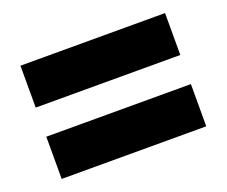

<svg xmlns="http://www.w3.org/2000/svg" viewBox="-70 -634 667 564"><g transform="rotate(-20 263.0 -352.0)"><path d="M37 -398V-529H489V-398ZM37 -175V-307H489V-175Z"/></g></svg>

Font: Noto Sans Myanmar UI Condensed Black
Style: Regular
Weight: 900
Width: 3
Designer: Monotype Design Team
Foundry: Monotype Imaging Inc.
Version: Version 2.103; ttfautohint (v1.8.4.7-5d5b)